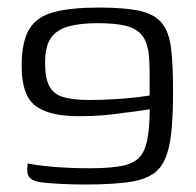

<svg xmlns="http://www.w3.org/2000/svg" viewBox="-20 -484 519 508"><path d="M53.2 -51.7Q73.6 -47 118 -42.9Q162.5 -38.8 218 -38.8Q277 -38.8 308.7 -46.5Q340.5 -54.2 354.3 -74.3Q368.1 -94.5 372.5 -131.9Q374 -141.4 374.7 -154.4Q375.5 -167.5 375.9 -179Q376.2 -190.5 376.2 -194.8Q362.8 -193.1 345.4 -190.3Q328 -187.6 308.4 -185.6Q282.1 -181.5 252.8 -179Q223.4 -176.5 188.9 -176.5Q110 -176.5 73.7 -204.2Q37.3 -231.8 37.3 -308.4Q37.3 -373.2 57.1 -406.4Q76.9 -439.7 122.2 -451.9Q167.5 -464 242.1 -464Q311.8 -464 351.1 -454.9Q390.4 -445.8 409.3 -421.7Q428.1 -397.6 433 -353.5Q437.9 -309.3 437.9 -240.2Q437.9 -174.5 432.9 -130.8Q427.9 -87.2 415.9 -61.5Q403.8 -35.7 383.3 -22.7Q362.8 -9.7 331.9 -4Q305.2 0.5 272.5 2.4Q239.8 4.2 207.8 4.2Q171.3 4.2 139.3 2.5Q107.3 0.7 87.9 -1.7Q69.6 -4.3 60.4 -12.2Q51.1 -20.2 52.1 -36.5ZM375.9 -231.2Q375.9 -260 375.9 -285.3Q375.9 -310.7 374.5 -332.1Q371.5 -369.1 357.2 -388.6Q342.9 -408.1 314.1 -415.4Q285.3 -422.7 238.6 -422.7Q191.9 -422.7 160.9 -414Q129.8 -405.3 114.5 -383.2Q99.3 -361.1 99.3 -318.4Q99.3 -278.2 110 -256.9Q120.6 -235.7 146.1 -227.6Q171.6 -219.5 215.9 -219.5Q248.9 -219.5 282.4 -221.5Q315.8 -223.5 341.8 -226.6Q367.7 -229.7 375.9 -231.2Z"/></svg>

Font: Genos Thin
Style: Regular
Weight: 100
Designer: Robert E. Leuschke
Foundry: Robert E. Leuschke
Version: Version 1.010